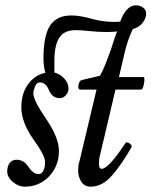

<svg xmlns="http://www.w3.org/2000/svg" viewBox="-20 -687 568 720"><path d="M73 13Q49 13 28 -5Q7 -23 7 -44Q7 -64 16.5 -76Q26 -88 42 -88Q69 -88 86 -62Q105 -34 124 -34Q136 -34 142.5 -46.5Q149 -59 149 -80Q149 -104 104 -166Q60 -230 60 -284Q60 -337 85.5 -371.5Q111 -406 150 -414Q147 -425 145 -438.5Q143 -452 143 -467Q143 -554 168 -591.5Q193 -629 247 -629Q280 -629 322 -617Q364 -605 405 -605Q410 -605 416.5 -605Q423 -605 431 -606Q441 -635 456 -651Q471 -667 490 -667Q505 -667 516.5 -658.5Q528 -650 528 -636Q528 -618 514.5 -601Q501 -584 478 -578Q469 -559 461.5 -538Q454 -517 448 -492L426 -398H519Q522 -398 521.5 -386.5Q521 -375 517.5 -363Q514 -351 509 -351H413L356 -109Q353 -99 352 -89.5Q351 -80 351 -74Q351 -54 361 -54Q387 -54 450 -150Q455 -157 466 -149Q477 -141 473 -135Q438 -73 401 -30Q364 13 320 13Q297 13 285 -5.5Q273 -24 273 -47Q273 -56 274 -65Q275 -74 278 -82L342 -351H280Q275 -351 274 -359.5Q273 -368 276.5 -376.5Q280 -385 287 -387L355 -403Q366 -422 375.5 -446.5Q385 -471 396 -501Q401 -516 406 -532.5Q411 -549 419 -569Q411 -568 400.5 -567.5Q390 -567 379 -567Q347 -567 315.5 -570.5Q284 -574 264 -574Q220 -574 202 -545Q184 -516 184 -461Q184 -442 184 -415Q205 -410 221 -392.5Q237 -375 237 -355Q237 -341 227 -330Q217 -319 205 -319Q176 -319 164 -348Q152 -378 130 -378Q117 -378 111 -362Q105 -346 105 -337Q105 -311 153 -241Q201 -171 201 -121Q201 -83 184 -52.5Q167 -22 138 -4.5Q109 13 73 13Z"/></svg>

Font: Junicode Two Beta Condensed Medium
Style: Italic
Weight: 500
Width: 3
Italic angle: -9°
Version: Version 1.053; ttfautohint (v1.8.4)